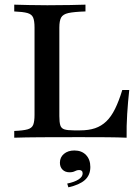

<svg xmlns="http://www.w3.org/2000/svg" viewBox="-20 -591 600 824"><path d="M41.1 0V-29Q79.8 -30.6 98.4 -35.9Q116.9 -41.1 122.6 -55.6Q128.2 -70.2 128.2 -98.4V-472.6Q128.2 -501.6 122.2 -515.7Q116.1 -529.8 97.6 -535.1Q79 -540.3 41.1 -541.9V-571Q67.7 -570.2 104 -569.4Q140.3 -568.5 183.1 -568.5Q239.5 -568.5 281 -569.4Q322.6 -570.2 346.8 -571V-541.9Q297.6 -540.3 273.8 -535.1Q250 -529.8 242.3 -515.7Q234.7 -501.6 234.7 -472.6V-92.7Q234.7 -66.9 238.7 -53.6Q242.7 -40.3 256 -35.9Q269.4 -31.5 296.8 -31.5H324.2Q360.5 -31.5 387.9 -40.7Q415.3 -50 436.3 -70.2Q457.3 -90.3 473.8 -123.8Q490.3 -157.3 504.8 -204.8H534.7Q529 -152.4 525.8 -101.2Q522.6 -50 523.4 0Q488.7 -1.6 439.9 -2Q391.1 -2.4 321.8 -2.4Q229 -2.4 157.7 -2Q86.3 -1.6 41.1 0ZM273.4 212.9 268.5 196.8Q300 190.3 317.3 179Q334.7 167.7 334.7 153.2Q334.7 138.7 319.4 138.7Q310.5 138.7 301.6 143.5Q292.7 148.4 278.2 148.4Q259.7 148.4 248.4 137.1Q237.1 125.8 237.1 107.3Q237.1 83.9 254.4 69.4Q271.8 54.8 299.2 54.8Q330.6 54.8 349.2 74.2Q367.7 93.5 367.7 125.8Q367.7 160.5 344.4 181.5Q321 202.4 273.4 212.9Z"/></svg>

Font: Playfair SemiBold
Style: Regular
Weight: 600
Designer: Claus Eggers Sørensen
Foundry: Claus Eggers Sørensen
Version: Version 2.001;gftools[0.9.30]